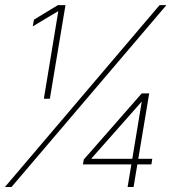

<svg xmlns="http://www.w3.org/2000/svg" viewBox="-27 -748 697 768"><path d="M234.9 -727.5 172.4 -353H148.4L206.1 -702.6H204.6L104 -642.6L108.9 -669.4L204.6 -727.5ZM-7.3 0 611.3 -727.5H638.7L19 0ZM304.7 -90.3 308.1 -109.9 540 -374.5H556.6L551.3 -340.8H539.1L338.9 -114.3V-112.8H582L578.6 -90.3ZM483.4 0 499.5 -96.7 501 -105.5 545.4 -374.5H569.8L507.3 0Z"/></svg>

Font: Inter 24pt Thin
Style: Italic
Weight: 250
Italic angle: -9.3988°
Version: Version 4.001;git-66647c0bb